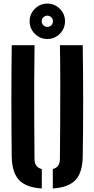

<svg xmlns="http://www.w3.org/2000/svg" viewBox="-20 -1055 533 1083"><path d="M46.2 -172.4Q44.2 -328.8 44.2 -486.4Q44.2 -643.9 46.2 -800H174.9Q173.2 -695.9 172.9 -587.4Q172.5 -479 173.2 -370.6Q173.9 -262.1 174.7 -157.9Q174.7 -134.7 184.7 -120.9Q194.8 -107.1 215.8 -101.2V8.1Q126.4 2.5 87 -40Q47.6 -82.5 46.2 -172.4ZM277.9 8.1V-101.2Q298.5 -107.1 308.2 -121.1Q318 -135.1 318 -157.9Q318.9 -262.1 319.5 -370.6Q320.2 -479 320 -587.4Q319.9 -695.9 318 -800H446.7Q449 -643.9 449.1 -486.4Q449.2 -328.8 446.7 -172.4Q445.4 -82.5 406.1 -40Q366.7 2.5 277.9 8.1ZM246.8 -835Q205.9 -835 176.5 -864.4Q147.1 -893.8 147.1 -934.9Q147.1 -976.2 176.5 -1005.4Q205.9 -1034.7 246.9 -1034.7Q288.2 -1034.7 317.5 -1005.4Q346.7 -976.2 346.7 -934.9Q346.7 -893.8 317.4 -864.4Q288 -835 246.8 -835ZM246.8 -903.3Q260.3 -903.3 269.5 -912.6Q278.6 -922 278.6 -934.9Q278.6 -948.4 269.4 -957.5Q260.2 -966.6 246.9 -966.6Q233.9 -966.6 224.6 -957.5Q215.3 -948.4 215.3 -934.9Q215.3 -922 224.5 -912.7Q233.7 -903.3 246.8 -903.3Z"/></svg>

Font: Big Shoulders Stencil Text SC Thin
Style: Regular
Weight: 100
Designer: Patric King
Foundry: XO Type Co
Version: Version 2.001